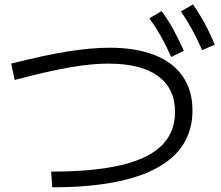

<svg xmlns="http://www.w3.org/2000/svg" viewBox="-20 -835 978 849"><path d="M753.9 -339.8Q753.9 -443.8 678.5 -498.8Q603 -553.7 459 -553.7Q383.8 -553.7 288.1 -537.1Q192.4 -520.5 44.9 -481.4L29.3 -553.7Q173.3 -590.3 277.8 -607.2Q382.3 -624 463.9 -624Q581.1 -624 663.3 -591.6Q745.6 -559.1 788.3 -496.8Q831.1 -434.6 831.1 -346.7Q831.1 -178.7 674.6 -92.8Q518.1 -6.8 210.9 -6.8L206.1 -76.2Q393.6 -76.2 514.9 -104.7Q636.2 -133.3 695.1 -191.7Q753.9 -250 753.9 -339.8ZM640.6 -753.9 694.3 -786.1Q722.7 -748 745.4 -706.8Q768.1 -665.5 793 -610.4L737.3 -583Q712.9 -636.7 690.2 -676.8Q667.5 -716.8 640.6 -753.9ZM780.3 -784.2 833 -815.4Q861.8 -774.4 885 -731.7Q908.2 -689 929.7 -637.7L874 -613.3Q850.6 -665.5 828.1 -706.3Q805.7 -747.1 780.3 -784.2Z"/></svg>

Font: Pretendard
Style: Regular
Weight: 400
Designer: Base glyphs from Inter by Rasmus Andersson; Hangeul glyphs from Noto Sans CJK(Source Han Sans) by Jang Soo-young and Kan
Foundry: Kil Hyung-jin
Version: Version 1.309